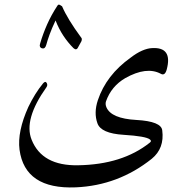

<svg xmlns="http://www.w3.org/2000/svg" viewBox="-20 -605 804 826"><path d="M671 -288Q610 -320 519 -269Q459 -234 436 -169Q432 -157 438 -143Q459 -95 566 -89Q674 -83 678 -44Q688 33 633 78Q489 193 306 201Q87 210 64 39Q54 -39 102 -145Q116 -174 131.5 -199Q147 -224 165 -246Q175 -258 181 -248Q186 -239 180 -230Q81 -91 116 -4Q161 109 316 106Q506 103 624 9Q634 2 625 -5Q608 -19 512 -25Q414 -31 399 -75Q383 -120 401 -174Q437 -282 542 -357Q568 -377 591 -387Q614 -397 633 -398Q724 -404 697 -305Q689 -277 671 -288ZM314 -398Q311 -393 307 -393Q303 -392 296 -398Q272 -422 252.5 -451.5Q233 -481 219 -517Q203 -483 193.5 -457Q184 -431 179 -412Q174 -394 162 -397Q153 -398 151 -408Q151 -410 151.5 -412.5Q152 -415 153 -419Q165 -460 183 -500.5Q201 -541 226 -579Q229 -585 233 -585Q236 -585 237 -584L247 -578Q259 -550 279.5 -516.5Q300 -483 328 -445Q332 -441 332 -437Q332 -431 330 -427Z"/></svg>

Font: Amiri
Style: Regular
Weight: 400
Designer: Khaled Hosny
Version: Version 0.114